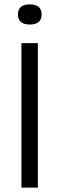

<svg xmlns="http://www.w3.org/2000/svg" viewBox="-20 -857 271 877"><path d="M78 0V-660H153V0ZM116 -745Q89 -745 75.5 -756.5Q62 -768 62 -791Q62 -814 75.5 -825.5Q89 -837 116 -837Q143 -837 156.5 -825.5Q170 -814 170 -791Q170 -768 156.5 -756.5Q143 -745 116 -745Z"/></svg>

Font: Bricolage Grotesque SemiCondensed Light
Style: Regular
Weight: 300
Width: 4
Designer: Mathieu Triay
Foundry: Atelier Triay
Version: Version 1.000;gftools[0.9.30]